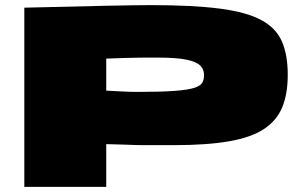

<svg xmlns="http://www.w3.org/2000/svg" viewBox="-20 -730 1171 750"><path d="M75 0V-700Q265 -705 393.5 -707.5Q522 -710 569 -710Q733 -710 837.5 -696.5Q942 -683 1000 -652Q1058 -621 1081 -568.5Q1104 -516 1104 -438Q1104 -363 1082.5 -311Q1061 -259 1011 -226Q961 -193 874.5 -178Q788 -163 658 -163Q608 -163 581 -163Q554 -163 539 -163Q524 -163 509 -163.5Q494 -164 468.5 -165Q443 -166 395 -167V0ZM395 -501V-376Q430 -374 451 -373Q472 -372 487 -371.5Q502 -371 517 -371Q610 -371 662.5 -375Q715 -379 739.5 -387Q764 -395 770.5 -407.5Q777 -420 777 -437Q777 -459 762 -474Q747 -489 708 -497Q669 -505 596 -505Q567 -505 547.5 -505Q528 -505 509 -504.5Q490 -504 463.5 -503.5Q437 -503 395 -501Z"/></svg>

Font: Georama ExtraExtended Black
Style: Regular
Weight: 900
Width: 8
Designer: Jean-Baptiste Levee
Foundry: Production Type
Version: Version 1.000